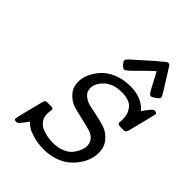

<svg xmlns="http://www.w3.org/2000/svg" viewBox="-276 -1143 1298 1298"><g transform="rotate(45 372.5 -494.0)"><path d="M95.2 -2.9Q95.2 -5.9 103.5 -40.5Q111.8 -75.2 126 -130.1Q140.1 -185.1 146 -209Q149.9 -224.1 155 -227.5Q160.2 -231 170.9 -231H200.2Q211.4 -231 215.8 -230.5Q220.2 -230 224.1 -226.6Q228 -223.1 228 -215.8Q228 -212.9 226.1 -200Q224.1 -187 224.1 -176.8Q224.1 -144.5 239.5 -121.3Q254.9 -98.1 280.5 -86.7Q306.2 -75.2 333 -69.6Q359.9 -64 390.1 -64Q439 -64 477.1 -80.6Q515.1 -97.2 533.4 -122.1Q551.8 -147 560.8 -169.9Q569.8 -192.9 569.8 -210.9Q569.8 -268.1 511.2 -293Q497.1 -298.8 418.5 -316.9Q339.8 -335 321.8 -340.8Q279.8 -356.9 249.5 -391.8Q219.2 -426.8 219.2 -479Q219.2 -515.1 236.1 -553Q252.9 -590.8 284.4 -626Q315.9 -661.1 369.9 -683.6Q423.8 -706.1 491.2 -706.1Q601.1 -706.1 660.2 -637.2Q683.1 -669.4 695.6 -684.3Q708 -699.2 712.4 -702.1Q716.8 -705.1 722.2 -705.1H724.1Q745.1 -705.1 745.1 -690.9Q745.1 -688 719.5 -585.9Q693.8 -483.9 692.9 -481.9Q687 -462.9 668.9 -462.9H641.1Q623 -462.9 616.9 -466.6Q610.8 -470.2 610.8 -479Q610.8 -481.9 611.8 -491.9Q612.8 -502 612.8 -509.8Q612.8 -564 582.3 -600.1Q551.8 -636.2 478 -636.2Q397.9 -636.2 352.5 -593.5Q307.1 -550.8 307.1 -503.9Q307.1 -469.7 334 -448.2Q360.8 -426.8 393.8 -419.4Q426.8 -412.1 476.8 -401.6Q526.9 -391.1 553.2 -381.8Q597.2 -364.7 627.7 -327.4Q658.2 -290 658.2 -234.9Q658.2 -204.1 647.7 -171.1Q637.2 -138.2 614.5 -105.7Q591.8 -73.2 560.3 -47.1Q528.8 -21 481.4 -4.9Q434.1 11.2 378.9 11.2Q320.8 11.2 275.4 -2.4Q230 -16.1 214.1 -27.1Q198.2 -38.1 179.2 -56.2Q146 -9.3 136 1Q126 11.2 113.8 11.2Q95.2 11.2 95.2 -2.9ZM336.9 -799.8Q336.9 -807.6 354 -825.2Q449.2 -911.1 492.2 -948Q535.2 -984.9 545.2 -991.9Q555.2 -999 560.1 -999Q564.9 -999 569.1 -997.1Q573.2 -995.1 577.1 -990Q581.1 -984.9 583.5 -981Q585.9 -977.1 591.1 -968.5Q596.2 -960 599.1 -956.1Q693.4 -809.1 692.9 -799.8Q692.9 -787.6 668.9 -771.2Q645 -754.9 636.2 -754.9Q632.3 -754.9 629.2 -756.3Q626 -757.8 622.6 -762Q619.1 -766.1 616.2 -770Q613.3 -773.9 608.6 -782Q604 -790 601.1 -795.9Q598.1 -801.8 592 -813Q585.9 -824.2 582 -832Q576.2 -844.2 563.2 -867.7Q550.3 -891.1 543.9 -902.8Q508.8 -872.1 469 -831.5Q429.2 -791 409.2 -772.9Q389.2 -754.9 380.9 -754.9Q369.6 -754.9 353.3 -772.5Q336.9 -790 336.9 -799.8Z"/></g></svg>

Font: CMU Concrete
Style: BoldItalic
Weight: 700
Italic angle: -14.04°
Version: Version 0.7.0